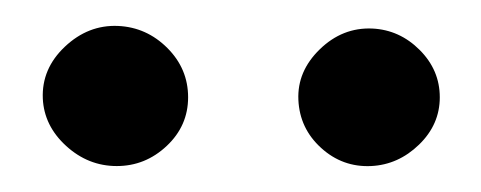

<svg xmlns="http://www.w3.org/2000/svg" viewBox="-20 -625 371 148"><path d="M266 -497Q244 -496 227.5 -511Q211 -526 210 -548Q209 -570 226.5 -587Q244 -604 267 -603Q288 -602 303.5 -586.5Q319 -571 319 -550Q319 -529 303 -513.5Q287 -498 266 -497ZM13 -549Q12 -572 30 -589Q48 -606 71 -605Q93 -604 109 -588Q125 -572 125 -550Q125 -528 108.5 -512.5Q92 -497 70 -497Q48 -497 31 -512.5Q14 -528 13 -549Z"/></svg>

Font: GFS BodoniClassic
Style: Regular
Weight: 400
Designer: George D. Matthiopoulos
Foundry: George D. Matthiopoulos
Version: Macromedia Fontographer 4.1.5 140901